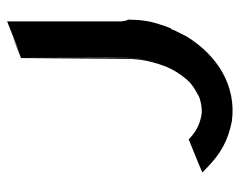

<svg xmlns="http://www.w3.org/2000/svg" viewBox="-87 -573 673 539"><g transform="rotate(-90 249.5 -303.5)"><path d="M462 -284C461 -284 460 -295 459 -299V-620L358 -580C358 -261 359 -270 349 -224C359 -270 357 -271 358 -580L382 -590C391 -594 403 -599 416 -604C403 -600 368 -586 356 -581C356 -533 354 -364 354 -316C354 -262 354 -233 332 -174C323 -152 311 -134 296 -116C278 -95 256 -87 254 -85C252 -83 250 -83 249 -82C244 -79 213 -70 193 -75C165 -81 148 -91 128 -110C128 -110 128 -111 127 -110C103 -100 57 -82 35 -72L47 -60C87 -21 123 0 179 11C279 24 363 -30 416 -115C421 -125 428 -138 431 -145V-144C436 -156 439 -164 438 -160C436 -149 453 -193 459 -223C464 -255 463 -255 464 -280C463 -283 463 -282 462 -284ZM368 -585C371 -586 376 -588 380 -590ZM357 -581V-472Z"/></g></svg>

Font: HIVNotRetro
Style: Regular
Weight: 400
Designer: Feorag
Foundry: Feorag
Version: Version 1.000;PS 001.000;hotconv 1.0.88;makeotf.lib2.5.64775